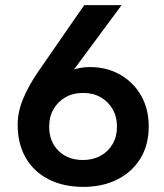

<svg xmlns="http://www.w3.org/2000/svg" viewBox="-20 -720 640 750"><path d="M306 10Q227 10 169 -20Q111 -50 80 -104.5Q49 -159 49 -233Q49 -282 69.5 -332Q90 -382 125 -434L309 -700H455L233 -400L183 -396Q215 -428 252.5 -443Q290 -458 331 -458Q398 -458 450 -428Q502 -398 531.5 -346Q561 -294 561 -226Q561 -154 528.5 -101Q496 -48 438.5 -19Q381 10 306 10ZM304 -95Q343 -95 373 -111.5Q403 -128 420 -157.5Q437 -187 437 -225Q437 -264 420 -293.5Q403 -323 373.5 -340Q344 -357 305 -357Q265 -357 235.5 -340Q206 -323 189 -293.5Q172 -264 172 -225Q172 -167 208.5 -131Q245 -95 304 -95Z"/></svg>

Font: SUSE Thin SemiBold
Style: Regular
Weight: 600
Version: Version 1.000